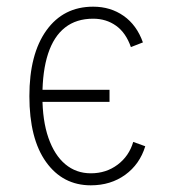

<svg xmlns="http://www.w3.org/2000/svg" viewBox="-20 -543 513 575"><path d="M252 12Q168 12 118 -57.8Q68 -127.5 68 -255Q68 -381 119 -452Q170 -523 259 -523Q311 -523 350.2 -495.5Q389.5 -468 408 -416L372 -402Q357 -445 327.5 -466Q298 -487 259 -487Q208.5 -487 174.8 -460.5Q141 -434 124 -382.2Q107 -330.5 107 -255Q107 -182 125 -130.2Q143 -78.5 175.5 -51.2Q208 -24 252 -24Q298 -24 332.2 -49.8Q366.5 -75.5 379 -118L415 -105Q398.5 -51 355 -19.5Q311.5 12 252 12ZM86 -238V-274H308V-238Z"/></svg>

Font: Overpass Thin
Style: Regular
Weight: 250
Designer: Delve Withrington, Dave Bailey, Thomas Jockin
Foundry: Delve Fonts LLC
Version: Version 4.000